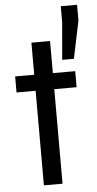

<svg xmlns="http://www.w3.org/2000/svg" viewBox="-56 -848 447 882"><g transform="rotate(-5 167.0 -406.5)"><path d="M110 0V-436H22V-510H110V-658H196V-510H299V-436H196V0ZM244 -567 259 -740V-813H334V-740L298 -567Z"/></g></svg>

Font: Saira Semi Condensed
Style: Regular
Weight: 400
Width: 4
Designer: Hector Gatti with collaboration of the Omnibus-Type team
Foundry: Omnibus-Type
Version: Version 1.001; ttfautohint (v1.8)